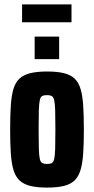

<svg xmlns="http://www.w3.org/2000/svg" viewBox="-20 -842 426 870"><path d="M193 8Q148 8 117.5 0.5Q87 -7 68.5 -24.5Q50 -42 41 -72Q32 -102 29 -147Q26 -192 26 -255Q26 -318 29 -363.5Q32 -409 41 -439Q50 -469 68.5 -486Q87 -503 117.5 -510.5Q148 -518 194 -518Q239 -518 269.5 -510.5Q300 -503 318 -486Q336 -469 345 -439Q354 -409 357 -363.5Q360 -318 360 -255Q360 -192 357 -147Q354 -102 345 -72Q336 -42 318 -24.5Q300 -7 269.5 0.5Q239 8 193 8ZM193 -99Q207 -99 214.5 -103Q222 -107 225.5 -121.5Q229 -136 230 -168Q231 -200 231 -255Q231 -310 230 -342Q229 -374 225.5 -388.5Q222 -403 214 -407Q206 -411 193 -411Q180 -411 172 -407.5Q164 -404 160.5 -389Q157 -374 156 -342Q155 -310 155 -255Q155 -200 156 -168Q157 -136 160.5 -121.5Q164 -107 172 -103Q180 -99 193 -99ZM137 -574V-676H248V-574ZM80 -741V-822H304V-741Z"/></svg>

Font: Saira ExtraCondensed ExtraBold
Style: Regular
Weight: 800
Width: 2
Designer: Hector Gatti with collaboration of the Omnibus-Type team
Foundry: Omnibus-Type
Version: Version 1.101